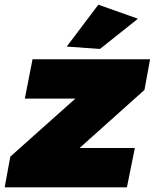

<svg xmlns="http://www.w3.org/2000/svg" viewBox="-47 -800 661 820"><path d="M594 -547 570 -416 293 -168H529L495 0H-27L-3 -131L275 -379H59L92 -547ZM373 -780 542 -720 380 -591 238 -601Z"/></svg>

Font: Gontserrat Black
Style: Italic
Weight: 900
Italic angle: -11.3°
Designer: Julieta Ulanovsky
Foundry: Julieta Ulanovsky
Version: Version 6.001